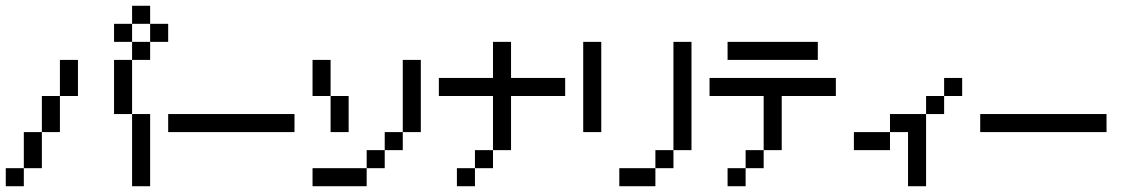

<svg xmlns="http://www.w3.org/2000/svg" viewBox="-20 -645 3915 665"><path d="M0 0V-62.5H62.5V0ZM62.5 -125V-187.5H125V-125ZM125 -250V-312.5H187.5V-250ZM187.5 -375V-437.5H250V-375ZM437.5 -187.5V-250H500V-187.5ZM437.5 -125V-187.5H500V-125ZM62.5 -62.5V-125H125V-62.5ZM125 -187.5V-250H187.5V-187.5ZM187.5 -312.5V-375H250V-312.5ZM437.5 -62.5V-125H500V-62.5ZM437.5 0V-62.5H500V0ZM375 -375V-437.5H437.5V-375ZM375 -312.5V-375H437.5V-312.5ZM375 -250V-312.5H437.5V-250ZM437.5 -562.5V-625H500V-562.5ZM500 -500V-562.5H562.5V-500ZM375 -500V-562.5H437.5V-500ZM437.5 -437.5V-500H500V-437.5Z M562.5 -187.5V-250H625V-187.5ZM625 -187.5V-250H687.5V-187.5ZM687.5 -187.5V-250H750V-187.5ZM750 -187.5V-250H812.5V-187.5ZM812.5 -187.5V-250H875V-187.5ZM875 -187.5V-250H937.5V-187.5ZM937.5 -187.5V-250H1000V-187.5Z M1062.5 0V-62.5H1125V0ZM1125 0V-62.5H1187.5V0ZM1375 -375V-437.5H1437.5V-375ZM1375 -312.5V-375H1437.5V-312.5ZM1375 -250V-312.5H1437.5V-250ZM1375 -187.5V-250H1437.5V-187.5ZM1312.5 -125V-187.5H1375V-125ZM1250 -62.5V-125H1312.5V-62.5ZM1187.5 0V-62.5H1250V0ZM1062.5 -375V-437.5H1125V-375ZM1062.5 -312.5V-375H1125V-312.5ZM1125 -250V-312.5H1187.5V-250ZM1125 -187.5V-250H1187.5V-187.5Z M1500 -312.5V-375H1562.5V-312.5ZM1562.5 -312.5V-375H1625V-312.5ZM1625 -312.5V-375H1687.5V-312.5ZM1687.5 -312.5V-375H1750V-312.5ZM1750 -312.5V-375H1812.5V-312.5ZM1562.5 0V-62.5H1625V0ZM1812.5 -312.5V-375H1875V-312.5ZM1687.5 -250V-312.5H1750V-250ZM1687.5 -187.5V-250H1750V-187.5ZM1687.5 -125V-187.5H1750V-125ZM1875 -312.5V-375H1937.5V-312.5ZM1625 -62.5V-125H1687.5V-62.5ZM1687.5 -375V-437.5H1750V-375ZM1687.5 -437.5V-500H1750V-437.5Z M2000 -375V-437.5H2062.5V-375ZM2000 -312.5V-375H2062.5V-312.5ZM2000 -250V-312.5H2062.5V-250ZM2000 -187.5V-250H2062.5V-187.5ZM2312.5 -375V-437.5H2375V-375ZM2312.5 -312.5V-375H2375V-312.5ZM2312.5 -250V-312.5H2375V-250ZM2312.5 -187.5V-250H2375V-187.5ZM2312.5 -125V-187.5H2375V-125ZM2250 -62.5V-125H2312.5V-62.5ZM2187.5 0V-62.5H2250V0ZM2125 0V-62.5H2187.5V0ZM2000 -437.5V-500H2062.5V-437.5ZM2312.5 -437.5V-500H2375V-437.5Z M2500 -437.5V-500H2562.5V-437.5ZM2562.5 -437.5V-500H2625V-437.5ZM2625 -437.5V-500H2687.5V-437.5ZM2687.5 -437.5V-500H2750V-437.5ZM2437.5 -312.5V-375H2500V-312.5ZM2500 -312.5V-375H2562.5V-312.5ZM2562.5 -312.5V-375H2625V-312.5ZM2625 -312.5V-375H2687.5V-312.5ZM2687.5 -312.5V-375H2750V-312.5ZM2500 0V-62.5H2562.5V0ZM2750 -312.5V-375H2812.5V-312.5ZM2750 -437.5V-500H2812.5V-437.5ZM2625 -250V-312.5H2687.5V-250ZM2625 -187.5V-250H2687.5V-187.5ZM2625 -125V-187.5H2687.5V-125ZM2812.5 -312.5V-375H2875V-312.5ZM2562.5 -62.5V-125H2625V-62.5Z M3187.5 -250V-312.5H3250V-250ZM3125 -187.5V-250H3187.5V-187.5ZM3125 -125V-187.5H3187.5V-125ZM3125 -62.5V-125H3187.5V-62.5ZM3125 0V-62.5H3187.5V0ZM3000 -125V-187.5H3062.5V-125ZM3062.5 -187.5V-250H3125V-187.5ZM2937.5 -125V-187.5H3000V-125ZM3250 -312.5V-375H3312.5V-312.5Z M3375 -187.5V-250H3437.5V-187.5ZM3437.5 -187.5V-250H3500V-187.5ZM3500 -187.5V-250H3562.5V-187.5ZM3562.5 -187.5V-250H3625V-187.5ZM3625 -187.5V-250H3687.5V-187.5ZM3687.5 -187.5V-250H3750V-187.5ZM3750 -187.5V-250H3812.5V-187.5Z"/></svg>

Font: AprilSans
Style: Regular
Weight: 400
Designer: typesprite
Version: Version 1.001;PS 001.001;hotconv 1.0.88;makeotf.lib2.5.64775